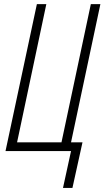

<svg xmlns="http://www.w3.org/2000/svg" viewBox="-20 -734 508 933"><path d="M286.1 179.2 325.2 0H6.8L159.2 -713.9H205.1L63 -42.5H278.8L421.4 -713.9H467.8L325.2 -42.5H380.9L332 179.2Z"/></svg>

Font: Open Sans Condensed Light
Style: Italic
Weight: 300
Width: 3
Italic angle: -12°
Designer: Monotype Design Team
Foundry: Monotype Imaging Inc.
Version: Version 3.000; ttfautohint (v1.8.4)